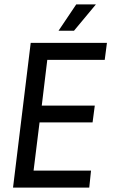

<svg xmlns="http://www.w3.org/2000/svg" viewBox="-20 -849 525 869"><path d="M384 0 392 -77H132L159 -295H399L409 -371H169L194 -578H454L464 -655H119L39 0ZM414 -829H325L245 -710H315Z"/></svg>

Font: Ropa Sans
Style: Italic
Weight: 400
Designer: Botio Nikoltchev
Foundry: Botjo Nikoltchev
Version: Version 1.002